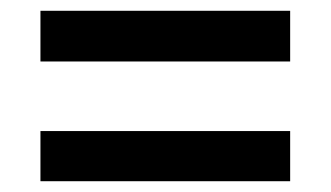

<svg xmlns="http://www.w3.org/2000/svg" viewBox="-20 -480 614 356"><path d="M518 -460V-366H55V-460ZM518 -237V-144H55V-237Z"/></svg>

Font: Georama Extended Medium
Style: Regular
Weight: 500
Width: 7
Designer: Jean-Baptiste Levee
Foundry: Production Type
Version: Version 1.000